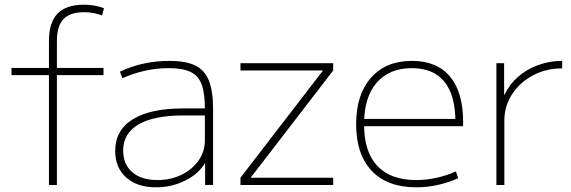

<svg xmlns="http://www.w3.org/2000/svg" viewBox="-20 -790 2440 820"><path d="M189 0V-469H29V-500H189V-614Q189 -694 226 -732Q263 -770 339 -770Q361 -770 381.5 -766.5Q402 -763 424 -755L416 -724Q378 -738 341 -738Q279 -738 251 -708.5Q223 -679 223 -613V-500H422V-469H223V0Z M646 10Q566 10 519 -32Q472 -74 472 -145Q472 -234 547 -280.5Q622 -327 763 -327H855Q855 -393 841 -430Q827 -467 793.5 -483Q760 -499 700 -499Q649 -499 599.5 -488Q550 -477 503 -456L492 -484Q541 -507 594 -518.5Q647 -530 703 -530Q773 -530 813.5 -510.5Q854 -491 872 -446Q890 -401 890 -325V0H856V-93H855Q828 -47 770.5 -18.5Q713 10 646 10ZM653 -21Q709 -21 755 -43.5Q801 -66 828 -104.5Q855 -143 855 -190V-297H765Q637 -297 571.5 -258.5Q506 -220 506 -147Q506 -89 544.5 -55Q583 -21 653 -21Z M1007 0V-31L1358 -487V-489H1007V-520H1403V-489L1052 -33V-31H1403V0Z M1758 10Q1635 10 1568 -60Q1501 -130 1501 -260Q1501 -386 1564.5 -458Q1628 -530 1739 -530Q1846 -530 1902 -463Q1958 -396 1958 -268Q1958 -263 1958 -259.5Q1958 -256 1957 -251H1519V-282H1936L1925 -269Q1925 -383 1878 -441Q1831 -499 1739 -499Q1643 -499 1589 -437Q1535 -375 1535 -262V-257Q1535 -141 1592 -81Q1649 -21 1757 -21Q1802 -21 1846 -31Q1890 -41 1927 -58L1937 -29Q1898 -11 1851.5 -0.5Q1805 10 1758 10Z M2100 0V-520H2133V-386H2135Q2155 -429 2192 -461.5Q2229 -494 2278 -512Q2327 -530 2381 -530V-498Q2312 -498 2256 -468Q2200 -438 2167 -387.5Q2134 -337 2134 -275V0Z"/></svg>

Font: M PLUS 1 ExtraLight
Style: Regular
Weight: 250
Version: Version 1.001